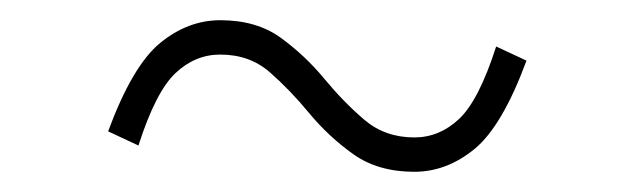

<svg xmlns="http://www.w3.org/2000/svg" viewBox="-20 -428 628 190"><path d="M390 -258Q354 -258 329.5 -275.5Q305 -293 286 -316Q267 -339 247 -356.5Q227 -374 198 -374Q173 -374 153.5 -355.5Q134 -337 117 -284L87 -298Q111 -363 138.5 -385.5Q166 -408 198 -408Q234 -408 258 -390.5Q282 -373 301 -350Q320 -327 340.5 -309.5Q361 -292 390 -292Q415 -292 434.5 -310.5Q454 -329 471 -382L501 -368Q477 -303 449.5 -280.5Q422 -258 390 -258Z"/></svg>

Font: Inria Serif Light
Style: Regular
Weight: 300
Designer: Black Foundry Team
Foundry: Black Foundry
Version: Version 1.000; ttfautohint (v1.8.3)